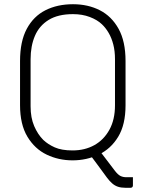

<svg xmlns="http://www.w3.org/2000/svg" viewBox="-20 -740 690 910"><path d="M442 -39Q463 -12 483.5 15.5Q504 43 525 70Q539 88 551 94Q563 100 580 100Q587 100 591.5 100Q596 100 600 100H610Q610 110 610 119.5Q610 129 610 139Q610 144 607 147Q604 150 599 150Q593 150 586.5 150Q580 150 574 150Q554 150 539 145Q524 140 511.5 129Q499 118 487 102Q466 73 444.5 44Q423 15 402 -13ZM326 -720Q397 -720 453 -691.5Q509 -663 542 -603.5Q575 -544 575 -451V-241Q575 -149 540 -91.5Q505 -34 447.5 -7Q390 20 324 20Q258 20 201.5 -7Q145 -34 110 -92Q75 -150 75 -242V-451Q75 -544 107 -603.5Q139 -663 195.5 -691.5Q252 -720 326 -720ZM125 -236Q125 -182 142 -142.5Q159 -103 185 -77Q207 -56 239.5 -41.5Q272 -27 324 -27Q382 -27 427 -52Q472 -77 498.5 -125Q525 -173 525 -241V-459Q525 -498 517 -529Q509 -560 495 -584Q481 -608 463 -625Q441 -646 405.5 -659.5Q370 -673 326 -673Q255 -673 210.5 -645.5Q166 -618 145.5 -570Q125 -522 125 -459Z"/></svg>

Font: Recursive Light
Style: Regular
Weight: 300
Version: Version 1.085